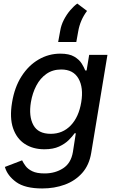

<svg xmlns="http://www.w3.org/2000/svg" viewBox="-20 -858 657 1093"><path d="M220.5 214.8Q122.2 214.8 71.9 178.3Q21.7 141.7 7.8 92.3L105.8 54.7Q112.9 69.6 125.7 87Q138.5 104.4 163.9 116.8Q189.3 129.3 233.7 129.3Q294 129.3 339.1 100.1Q384.2 71 394.9 7.8L411.6 -99.4H404.8Q392.8 -82 371.4 -60.7Q350.1 -39.4 316.4 -23.8Q282.7 -8.2 232.6 -8.2Q168 -8.2 121.3 -38.5Q74.6 -68.9 54.3 -128.4Q34.1 -187.9 48.7 -274.9Q62.9 -361.9 102.8 -424Q142.8 -486.2 200.1 -519.4Q257.5 -552.6 323.2 -552.6Q373.9 -552.6 402.5 -535.7Q431.1 -518.8 445 -496.4Q458.8 -474.1 465.2 -457H473L487.6 -545.5H591.6L499.3 12.1Q487.9 81.7 448 126.6Q408 171.5 348.9 193.2Q289.8 214.8 220.5 214.8ZM268.8 -96.2Q337 -96.2 382.8 -144Q428.6 -191.8 442.5 -276.3Q456.3 -359 426.8 -410.7Q397.4 -462.4 328.5 -462.4Q280.2 -462.4 244.7 -437.7Q209.2 -413 187 -370.9Q164.8 -328.8 155.9 -276.3Q142.8 -196 169.9 -146.1Q197.1 -96.2 268.8 -96.2ZM311.1 -619 322.8 -683.2Q328.1 -715.6 343.9 -745.9Q359.7 -776.3 380.3 -800.2Q400.9 -824.2 420.1 -837.7L475.5 -795.8Q436.1 -743.6 425.1 -678.6L414.4 -619Z"/></svg>

Font: Inter UI Medium
Style: Italic
Weight: 500
Italic angle: 9.39999°
Designer: Rasmus Andersson
Foundry: rsms
Version: 3.2;8d6f07862